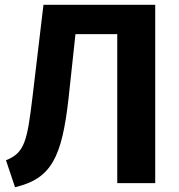

<svg xmlns="http://www.w3.org/2000/svg" viewBox="-20 -767 748 804"><path d="M162 -747 116 -360C94 -178 84 -127 5 -96L43 17C195 -19 239 -107 267 -355L296 -624H471V0H630V-747Z"/></svg>

Font: Glow Sans TC Normal
Style: Bold
Weight: 700
Designer: Ryoko NISHIZUKA (kana, bopomofo & ideographs); Paul D. Hunt (Latin, Greek & Cyrillic); Sandoll Communications, Soo-young
Version: Version 0.93